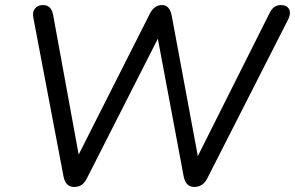

<svg xmlns="http://www.w3.org/2000/svg" viewBox="-20 -732 1166 759"><path d="M273 7Q239 7 231 -35L112 -661Q107 -684 118 -698Q129 -712 150 -712Q183 -712 190 -673L291 -121L573 -679Q590 -712 621 -712Q651 -712 659 -669L762 -115L1046 -681Q1061 -712 1090 -712Q1114 -712 1122.5 -696Q1131 -680 1120 -657L799 -26Q782 7 748 7Q714 7 706 -35L604 -579L323 -26Q314 -9 302.5 -1Q291 7 273 7Z"/></svg>

Font: Nunito
Style: Italic
Weight: 400
Italic angle: -9°
Designer: Vernon Adams
Foundry: Vernon Adams
Version: Version 3.601; ttfautohint (v1.8.2.53-6de2)